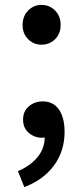

<svg xmlns="http://www.w3.org/2000/svg" viewBox="-20 -562 338 782"><path d="M149 -380Q117 -380 94.5 -402.5Q72 -425 72 -460Q72 -496 94.5 -519Q117 -542 149 -542Q182 -542 204.5 -519Q227 -496 227 -460Q227 -425 204.5 -402.5Q182 -380 149 -380ZM79 200 53 135Q105 113 134 76.5Q163 40 162 -5L154 -97L202 -21Q192 -10 179 -5.5Q166 -1 151 -1Q121 -1 97.5 -20.5Q74 -40 74 -75Q74 -109 97.5 -129Q121 -149 154 -149Q197 -149 220 -116Q243 -83 243 -25Q243 54 199.5 112.5Q156 171 79 200Z"/></svg>

Font: Noto Sans KR Thin Medium
Style: Regular
Weight: 500
Version: Version 2.004-H2;hotconv 1.0.118;makeotfexe 2.5.65603